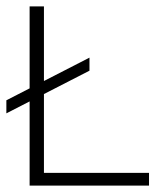

<svg xmlns="http://www.w3.org/2000/svg" viewBox="-25 -583 511 603"><path d="M-5 -227V-268L256 -402V-361ZM68 -12V-563H113V-12ZM68 0V-40H443V0Z"/></svg>

Font: Darker Grotesque Light
Style: Regular
Weight: 400
Version: Version 1.000;gftools[0.9.28]